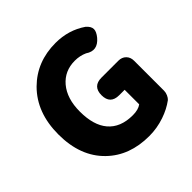

<svg xmlns="http://www.w3.org/2000/svg" viewBox="-194 -932 1121 1121"><g transform="rotate(-45 366.5 -372.0)"><path d="M421 14Q259 14 159 -83Q52 -186 52 -368Q52 -548 160 -656Q263 -758 418 -758Q525 -758 608 -701Q634 -679 634 -656Q634 -635 611 -607Q561 -548 501 -589Q466 -605 424 -605Q340 -605 288 -544Q235 -481 235 -374Q235 -261 285 -202Q337 -140 439 -140Q485 -140 510 -159V-279H465Q392 -279 392 -352Q392 -425 465 -425H530H604Q633 -425 651 -407Q669 -389 669 -360V-112Q669 -97 662 -81.5Q655 -66 646 -58Q603 -26 547 -7Q486 14 421 14Z"/></g></svg>

Font: GenSenRounded TW H
Style: Regular
Weight: 900
Version: Version 1.501;PS 1;hotconv 16.6.51;makeotf.lib2.5.65220